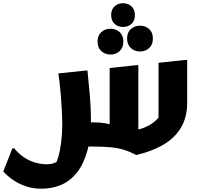

<svg xmlns="http://www.w3.org/2000/svg" viewBox="-59 -900 1243 1179"><path d="M478.3 0 418.8 -148.7H514.8Q556.9 -148.7 591.9 -142.3Q626.8 -135.9 657.6 -122.9L614.4 -62.2V-482.4L779.6 -500H790.4V-30.8L731 -96Q782.4 -99 822.8 -114.8Q863.1 -130.5 891.4 -154.7Q919.6 -178.8 934 -206.1L914.4 -101.8V-514.4L1079.6 -532H1090.4V-268.4Q1090.4 -180.8 1052.8 -117.2Q1015.1 -53.6 945.4 -12.3Q875.6 29.1 778 52Q740.8 32.1 704.7 20.8Q668.5 9.4 623.4 4.7Q578.2 0 513.6 0ZM28 10.8Q58 46.7 92 68.4Q125.9 90.1 161.2 99.4Q196.5 108.8 227.8 108.8Q257.2 108.8 279.1 98.8Q300.9 88.8 314.6 84.9L272.3 123.4Q289.1 99.2 300.3 58.6Q311.6 18 317.4 -32.7Q323.2 -83.4 323.2 -136.4Q323.2 -176.9 320.7 -223Q318.3 -269.1 314.7 -313.2Q311.1 -357.3 306.9 -393.4Q302.7 -429.6 299.2 -449.2L467.2 -466.8H478Q485.1 -396.2 489.9 -344.1Q494.7 -292.1 497 -249.3Q499.2 -206.6 499.2 -163.2Q499.2 -51.8 476.6 28.4Q454 108.5 413.4 159.7Q372.7 210.9 317.3 234.9Q261.9 258.8 195.6 258.8Q145.3 258.8 104.2 245.3Q63.2 231.8 33.1 212.7Q3.1 193.6 -15.2 176.6Q-33.4 159.7 -38.8 152.8L17.2 10.8ZM696.5 -734.4Q665.5 -734.4 644.5 -753.6Q623.6 -772.8 623.6 -807.3Q623.6 -841.8 644.5 -861Q665.5 -880.2 696.5 -880.2Q727.6 -880.2 748.5 -861Q769.4 -841.8 769.4 -807.3Q769.4 -772.8 748.5 -753.6Q727.6 -734.4 696.5 -734.4ZM800.6 -583.9Q767.8 -583.9 744.6 -604.9Q721.4 -625.8 721.4 -663.5Q721.4 -701.1 744.6 -721.7Q767.8 -742.3 801 -742.3Q834.1 -742.3 857 -721.7Q879.8 -701.1 879.8 -663.5Q879.8 -625.8 857.1 -604.9Q834.3 -583.9 800.6 -583.9ZM619.2 -565.1Q586.4 -565.1 563.2 -586.1Q540 -607 540 -644.7Q540 -682.3 563.2 -702.9Q586.4 -723.5 619.6 -723.5Q652.7 -723.5 675.6 -702.9Q698.4 -682.3 698.4 -644.7Q698.4 -607 675.7 -586.1Q652.9 -565.1 619.2 -565.1Z"/></svg>

Font: Kufam
Style: Regular
Weight: 400
Designer: Wael Morcos, Artur Schmal
Foundry: Original Type
Version: Version 1.301; ttfautohint (v1.8.3)